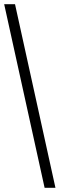

<svg xmlns="http://www.w3.org/2000/svg" viewBox="-20 -780 286 921"><path d="M194 121 0 -760H52L246 121Z"/></svg>

Font: Noto Serif Thai Condensed
Style: Regular
Weight: 400
Width: 3
Designer: Monotype Design Team
Foundry: Monotype Imaging Inc.
Version: Version 2.002; ttfautohint (v1.8.4.7-5d5b)